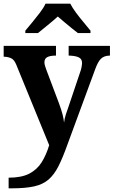

<svg xmlns="http://www.w3.org/2000/svg" viewBox="-20 -786 619 1046"><path d="M27 182Q97 182 139.5 160Q182 138 207 98Q232 58 248 5L68 -435Q57 -461 41 -468.5Q25 -476 4 -477H0V-536H285V-483H282Q254 -483 238 -475Q222 -467 222 -446Q222 -438 225.5 -426.5Q229 -415 232 -407L301 -224Q315 -186 321 -162Q327 -138 329 -118Q331 -139 339.5 -165Q348 -191 351 -198L417 -394Q421 -404 424 -419Q427 -434 427 -443Q427 -465 409 -473.5Q391 -482 358 -483H354V-536H579V-483H575Q547 -482 530.5 -466.5Q514 -451 499 -410L348 0Q322 73 298.5 119.5Q275 166 244 192.5Q213 219 165.5 229.5Q118 240 44 240H27ZM118 -619Q134 -638 155.5 -664Q177 -690 197.5 -717Q218 -744 228 -766H363Q374 -744 394 -717Q414 -690 436 -664Q458 -638 473 -619V-606H404Q390 -617 370 -633Q350 -649 330 -666Q310 -683 295 -696Q273 -676 240.5 -649.5Q208 -623 187 -606H118Z"/></svg>

Font: Noto Serif Tamil
Style: Bold Italic
Weight: 700
Italic angle: -12°
Designer: Indian Type Foundry, Tom Grace, and the Monotype Design Team
Foundry: Monotype Imaging Inc.
Version: Version 2.003; ttfautohint (v1.8.4.7-5d5b)